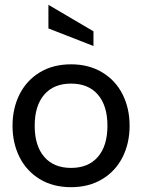

<svg xmlns="http://www.w3.org/2000/svg" viewBox="-20 -767 590 797"><path d="M32 -245Q32 -317 61 -375Q90 -433 145 -466.5Q200 -500 275 -500Q349 -500 404.5 -466.5Q460 -433 489 -375Q518 -317 518 -245Q518 -173 489 -115Q460 -57 404.5 -23.5Q349 10 275 10Q200 10 145 -23.5Q90 -57 61 -115Q32 -173 32 -245ZM426 -245Q426 -328 386.5 -374Q347 -420 275 -420Q203 -420 163.5 -374Q124 -328 124 -245Q124 -162 163.5 -116Q203 -70 275 -70Q347 -70 386.5 -116Q426 -162 426 -245ZM181 -649V-747L368 -637V-576Z"/></svg>

Font: Cabin
Style: Regular
Weight: 400
Designer: Pablo Impallari
Foundry: Pablo Impallari. http://www.impallari.com Igino Marini. http://www.ikern.com
Version: Version 2.001